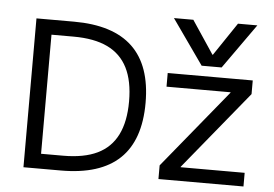

<svg xmlns="http://www.w3.org/2000/svg" viewBox="-54 -864 1338 938"><g transform="rotate(5 615.0 -395.0)"><path d="M762 -790H857L965 -628H967L1076 -790H1171L1015 -570H917ZM93 0V-730H277Q469 -730 564.5 -639Q660 -548 660 -365Q660 -182 564.5 -91Q469 0 277 0ZM281 -73Q383 -73 448.5 -104.5Q514 -136 546.5 -201Q579 -266 579 -365Q579 -465 546.5 -529.5Q514 -594 448.5 -625.5Q383 -657 281 -657H173V-73ZM755 0V-67L1069 -451V-453H755V-520H1172V-453L858 -69V-67H1172V0Z"/></g></svg>

Font: M PLUS 1
Style: Regular
Weight: 400
Designer: Coji Morishita
Foundry: UNDERFOREST DESIGN
Version: Version 1.001